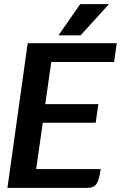

<svg xmlns="http://www.w3.org/2000/svg" viewBox="-20 -909 600 929"><path d="M228 -609 199 -405H456L443 -315H187L155 -91H467Q460 -38 447 -19Q434 0 403 0H16L114 -700H545L532 -609ZM368 -889H507L370 -738H263Z"/></svg>

Font: Krub SemiBold
Style: Italic
Weight: 600
Italic angle: -8°
Designer: Ekaluck Peanpanawate
Foundry: Cadson Demak Co.,Ltd.
Version: Version 1.000; ttfautohint (v1.6)